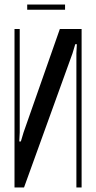

<svg xmlns="http://www.w3.org/2000/svg" viewBox="-20 -827 424 847"><path d="M340 -699V0H317V-592L319 -632H312L300 -592L86 0H44V-699H67V-243L65 -203H72L84 -243L244 -699ZM267 -784H100V-807H267Z"/></svg>

Font: Moniqa SemBd Heading
Style: Regular
Weight: 600
Designer: Rajesh Rajput
Foundry: Rajesh Rajput
Version: Version 1.000